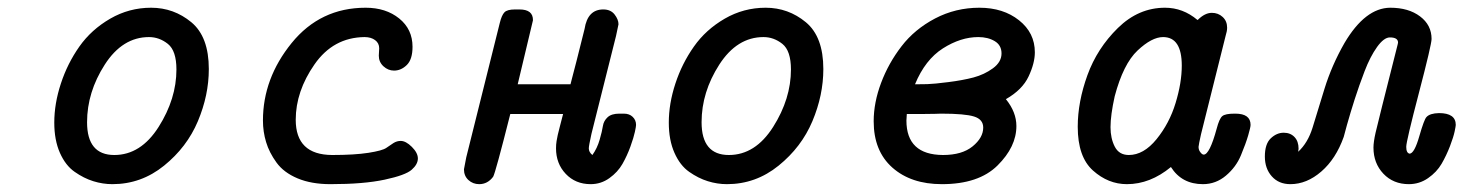

<svg xmlns="http://www.w3.org/2000/svg" viewBox="-20 -468 3750 492"><path d="M119.1 -153.8Q119.1 -202.6 136 -253.9Q152.8 -305.2 183.3 -348.6Q213.9 -392.1 262.5 -420.2Q311 -448.2 367.2 -448.2Q425.3 -448.2 470.2 -411.1Q515.1 -374 515.1 -291Q515.1 -224.1 487.1 -157.5Q459 -90.8 400.4 -43.5Q341.8 3.9 268.1 3.9Q243.2 3.9 219 -3.7Q194.8 -11.2 171.4 -27.6Q147.9 -43.9 133.5 -76.4Q119.1 -108.9 119.1 -153.8ZM203.1 -154.8Q203.1 -70.8 272.9 -70.8Q340.8 -70.8 386.5 -142.8Q432.1 -214.8 432.1 -290Q432.1 -337.9 410.2 -355.5Q388.2 -373 361.8 -373Q293.9 -373 248.5 -302.5Q203.1 -231.9 203.1 -154.8Z M653.8 -159.2Q653.8 -267.1 727.3 -357.7Q800.8 -448.2 917 -448.2Q968.8 -448.2 1002.9 -420.7Q1037.1 -393.1 1037.1 -348.1Q1037.1 -315.9 1022.5 -301.5Q1007.8 -287.1 989.7 -287.1Q974.6 -287.1 962.6 -298.1Q950.7 -309.1 950.7 -325.2Q950.7 -329.1 951.2 -335Q951.7 -340.8 951.7 -344.2Q951.7 -357.4 941.2 -365.2Q930.7 -373 914.1 -373Q834 -372.1 785.9 -303Q737.8 -233.9 737.8 -161.1Q737.8 -71.3 831.1 -70.8Q888.2 -70.8 924.1 -76.4Q960 -82 970 -89.1Q980 -96.2 988.5 -101.6Q997.1 -106.9 1006.8 -106.9Q1020 -106.9 1035.4 -91.6Q1050.8 -76.2 1050.8 -62Q1050.8 -46.9 1034.9 -33Q1019 -19 965.6 -7.6Q912.1 3.9 826.7 3.9Q777.8 3.9 742.4 -11Q707 -25.9 688.5 -51.5Q669.9 -77.1 661.9 -103.8Q653.8 -130.4 653.8 -159.2Z M1168.9 -34.2Q1168.9 -35.2 1174.8 -64.9L1260.7 -409.2Q1265.6 -429.2 1272.7 -436.5Q1279.8 -443.8 1299.8 -443.8H1311Q1346.2 -443.8 1345.7 -416L1306.6 -252H1441.9Q1442.9 -256.8 1445.8 -267.3Q1448.7 -277.8 1457.3 -311.5Q1465.8 -345.2 1478 -394Q1485.8 -443.8 1525.9 -443.8Q1544.9 -443.8 1554.9 -430.9Q1564.9 -418 1564.9 -405.8L1558.6 -376L1495.6 -125Q1488.8 -94.2 1488.8 -87.9Q1488.8 -78.1 1498 -70.8Q1510.3 -87.9 1516.6 -109.9Q1522.9 -131.8 1524.9 -145Q1526.9 -158.2 1536.9 -167.5Q1546.9 -176.8 1566.9 -176.8H1578.6Q1592.8 -176.8 1601.3 -168.5Q1609.9 -160.2 1609.9 -147.9Q1609.9 -144 1606.9 -130.1Q1604 -116.2 1595.5 -92.5Q1586.9 -68.8 1575 -47.9Q1563 -26.9 1541.5 -11.5Q1520 3.9 1493.7 3.9Q1454.6 3.9 1429.7 -22.5Q1404.8 -48.8 1404.8 -87.9Q1404.8 -97.7 1406.2 -106.4Q1407.7 -115.2 1409.2 -122.1Q1410.6 -128.9 1414.8 -144.5Q1418.9 -160.2 1422.9 -175.8H1287.6Q1249.5 -24.9 1243.7 -15.1Q1229.5 3.9 1208 3.9Q1191.9 3.9 1180.4 -6.6Q1168.9 -17.1 1168.9 -34.2Z M1693.8 -153.8Q1693.8 -202.6 1710.7 -253.9Q1727.5 -305.2 1758.1 -348.6Q1788.6 -392.1 1837.2 -420.2Q1885.7 -448.2 1941.9 -448.2Q2000 -448.2 2044.9 -411.1Q2089.8 -374 2089.8 -291Q2089.8 -224.1 2061.8 -157.5Q2033.7 -90.8 1975.1 -43.5Q1916.5 3.9 1842.8 3.9Q1817.9 3.9 1793.7 -3.7Q1769.5 -11.2 1746.1 -27.6Q1722.7 -43.9 1708.3 -76.4Q1693.8 -108.9 1693.8 -153.8ZM1777.8 -154.8Q1777.8 -70.8 1847.7 -70.8Q1915.5 -70.8 1961.2 -142.8Q2006.8 -214.8 2006.8 -290Q2006.8 -337.9 1984.9 -355.5Q1962.9 -373 1936.5 -373Q1868.7 -373 1823.2 -302.5Q1777.8 -231.9 1777.8 -154.8Z M2218.8 -157.2Q2218.8 -205.1 2237.8 -255.6Q2256.8 -306.2 2290.3 -349.6Q2323.7 -393.1 2376.2 -420.7Q2428.7 -448.2 2489.7 -448.2Q2550.8 -448.2 2591.3 -416Q2631.8 -383.8 2631.8 -334Q2631.8 -306.2 2615.7 -272Q2599.6 -237.8 2557.6 -213.9Q2584.5 -180.7 2584.5 -145Q2584.5 -91.8 2536.1 -43.9Q2487.8 3.9 2393.6 3.9Q2314.5 3.9 2266.6 -38.6Q2218.8 -81.1 2218.8 -157.2ZM2302.7 -159.2Q2302.7 -71.3 2396.5 -70.8Q2445.3 -70.8 2472.4 -93Q2499.5 -115.2 2499.5 -141.1Q2499.5 -162.1 2476.1 -169.4Q2452.6 -176.8 2391.6 -176.8Q2388.7 -176.8 2376.2 -176.3Q2363.8 -175.8 2338.4 -175.8H2303.7Q2303.7 -172.9 2303.2 -167Q2302.7 -161.1 2302.7 -159.2ZM2324.7 -252H2325.7Q2338.9 -252 2356.2 -252.4Q2373.5 -252.9 2410.2 -257.6Q2446.8 -262.2 2474.6 -269.5Q2502.4 -276.9 2524.4 -293Q2546.4 -309.1 2546.4 -331.1Q2546.4 -352.1 2529.1 -362.5Q2511.7 -373 2486.8 -373Q2441.9 -373 2396.2 -344Q2350.6 -314.9 2324.7 -252Z M2741.7 -143.1Q2741.7 -207 2766.6 -275.6Q2791.5 -344.2 2844.5 -396.2Q2897.5 -448.2 2965.3 -448.2Q3011.2 -448.2 3048.3 -417H3049.3Q3067.4 -435.1 3085.4 -435.1Q3101.6 -435.1 3113 -424.6Q3124.5 -414.1 3124.5 -397Q3124.5 -388.2 3120.6 -376L3057.6 -124Q3051.8 -98.1 3051.3 -91.8Q3051.3 -85 3054.4 -80.1Q3057.6 -75.2 3060.1 -73.5Q3062.5 -71.8 3064.5 -71.8Q3079.6 -71.8 3097.7 -138.2Q3104.5 -164.1 3112.1 -170.4Q3119.6 -176.8 3143.6 -176.8H3145.5Q3184.6 -176.8 3184.6 -147.9Q3184.6 -142.1 3178.5 -121.1Q3172.4 -100.1 3159.9 -70.1Q3147.5 -40 3121.6 -18.1Q3095.7 3.9 3062.5 3.9Q3008.3 3.9 2980.5 -40Q2927.2 3.9 2867.7 3.9Q2819.8 3.9 2780.8 -31Q2741.7 -65.9 2741.7 -143.1ZM2825.7 -142.1Q2825.7 -113.3 2836.7 -92Q2847.7 -70.8 2872.6 -70.8Q2910.6 -70.8 2943.6 -111.3Q2976.6 -151.9 2992.4 -203.9Q3008.3 -255.9 3008.3 -299.8Q3008.3 -373 2960.4 -373Q2931.6 -373 2895 -338.6Q2858.4 -304.2 2836.4 -221.2Q2825.7 -172.9 2825.7 -142.1Z M3221.2 -66.9Q3221.2 -99.1 3236.3 -113.5Q3251.5 -127.9 3269.5 -127.9Q3286.6 -127.9 3297.1 -116.9Q3307.6 -106 3307.6 -86.9Q3307.6 -85.9 3307.1 -83Q3306.6 -80.1 3306.6 -79.1Q3331.5 -102.1 3343.5 -141.1Q3355.5 -180.2 3374 -240.5Q3392.6 -300.8 3425.3 -357.9Q3478.5 -447.8 3542.5 -448.2Q3589.4 -448.2 3618.9 -426Q3648.4 -403.8 3648.4 -368.2Q3648.4 -354 3616 -230Q3583.5 -106 3583.5 -91.8Q3583.5 -75.7 3592.3 -74.2Q3604.5 -75.2 3616.9 -118.7Q3629.4 -162.1 3635.3 -168Q3644 -177.7 3667.5 -178.2Q3710.4 -178.2 3710.4 -147.9Q3710.4 -145 3707.5 -131.1Q3704.6 -117.2 3695.6 -93.5Q3686.5 -69.8 3674.1 -48.3Q3661.6 -26.9 3639.4 -11.5Q3617.2 3.9 3590.3 3.9Q3550.3 3.9 3524.9 -22.9Q3499.5 -49.8 3499.5 -89.8Q3499.5 -104 3504.9 -127.9Q3510.3 -151.9 3561.5 -354Q3561.5 -355 3562 -356.4Q3562.5 -357.9 3562.5 -358.9Q3562.5 -372.1 3541.5 -372.1Q3526.4 -372.1 3508.8 -347.7Q3491.2 -323.2 3476.8 -285.6Q3462.4 -248 3451.4 -213.6Q3440.4 -179.2 3431.6 -147.9L3423.3 -117.2Q3403.3 -61 3366 -28.6Q3328.6 3.9 3286.6 3.9Q3256.8 3.9 3239 -16.1Q3221.2 -36.1 3221.2 -66.9Z"/></svg>

Font: CMU Typewriter Text
Style: BoldItalic
Weight: 700
Italic angle: -14.04°
Version: Version 0.7.0